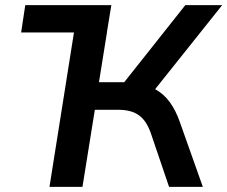

<svg xmlns="http://www.w3.org/2000/svg" viewBox="-20 -725 882 745"><path d="M172 0 267 -599H62L78 -705H412L395 -601V-599L364 -406H462L699 -705H842L582 -379Q615 -361 638.5 -329Q662 -297 678 -251L767 0H636L567 -203Q550 -255 520 -277Q490 -299 440 -299H348L300 0Z"/></svg>

Font: Nunito Sans
Style: Bold Italic
Weight: 700
Italic angle: -9°
Designer: Vernon Adams
Foundry: Vernon Adams
Version: Version 3.006; ttfautohint (v1.8.3)